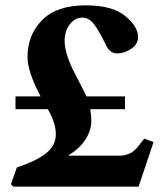

<svg xmlns="http://www.w3.org/2000/svg" viewBox="-20 -699 600 719"><path d="M21 -9 43 -72Q116 -96 152.5 -125Q189 -154 189 -196Q189 -239 159 -290H38V-338H132Q83 -431 83 -485Q83 -568 137.5 -623.5Q192 -679 301 -679Q400 -679 448.5 -639.5Q497 -600 497 -560Q497 -533 471 -516Q445 -499 419 -499Q391 -499 377 -530Q351 -584 332 -608.5Q313 -633 288 -633Q261 -633 241.5 -608Q222 -583 222 -546Q222 -503 253 -438Q262 -420 279.5 -386.5Q297 -353 304 -338H448V-290H318Q322 -264 322 -249Q323 -213 301 -178Q279 -143 237 -118V-116H426Q470 -116 496 -149L520 -180L555 -167L499 0H30Z"/></svg>

Font: Heuristica
Style: Bold
Weight: 700
Version: Version 1.0.2